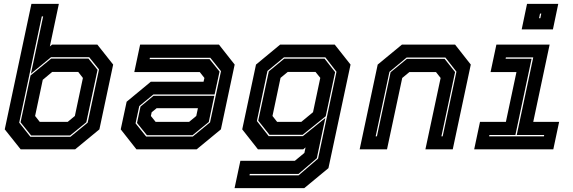

<svg xmlns="http://www.w3.org/2000/svg" viewBox="-20 -770 2953 990"><path d="M86.5 0 4.5 -103 142 -750H283.5L237 -530.5L249 -540H482L563.5 -437L492.5 -103L367.5 0ZM140.5 -71.5 86 -139.5 137.5 -381 244 -468H436L483 -410L425 -139.5L341.5 -71.5ZM185 -141.5H329L366 -172L407.5 -368L383.5 -399H249L200.5 -358.5L161 -172ZM137 -64.5H343L432 -137.5L490.5 -412L440 -475H243L139.5 -390L202.5 -685.5H195.5L79 -137.5Z M683.5 0 602.5 -103 633 -245.5 757.5 -348.5H1029.5L1034 -368L1010 -398.5H672.5L702.5 -540H1109L1190 -437L1119 -103L994 0ZM737.5 -73 686.5 -136 704.5 -220.5 771.5 -276H1085L1056.5 -141L973 -73ZM733.5 -66H974L1063 -139L1119.5 -403L1064.5 -472H753L751.5 -465H1060.5L1112 -401L1086.5 -283H771L698 -223L679 -134ZM782.5 -141.5H955L992 -172L1000.5 -212H787.5L762 -191L758 -172Z M1189.5 200 1219.5 59H1500.5L1549.5 18.5L1555.5 -10L1543.5 0H1310L1229 -103L1300 -437L1424.5 -540H1706L1787.5 -437L1673.5 97L1549 200ZM1266.5 134H1520L1620 48L1715 -400L1657.5 -474.5H1444.5L1359 -404L1304.5 -146L1365.5 -68H1541.5L1657.5 -161.5L1613.5 46L1519 127H1268ZM1369.5 -75 1311.5 -148 1366 -402 1445.5 -467.5H1653.5L1708 -398L1659.5 -170.5L1540.5 -75ZM1409 -141.5H1533.5L1594 -191.5L1631.5 -368.5L1607 -399H1463.5L1426.5 -368.5L1385 -172Z M1834.5 0 1927.5 -437 2052.5 -540H2326.5L2407.5 -437L2314.5 0H2173.5L2252 -368L2228 -398.5H2091L2054 -368L1975.5 0ZM1917 -67H1923.5L1994 -397.5L2078 -466.5H2272.5L2326.5 -398.5L2256 -67H2262.5L2333.5 -400.5L2276.5 -473.5H2077L1988 -399.5Z M2670 -618.5 2697.5 -750H2858.5L2831 -618.5ZM2759.5 -676H2766L2771 -700H2764.5ZM2425 0 2455 -141.5H2588.5L2643 -398.5H2509.5L2539.5 -540H2814L2729.5 -141.5H2863L2833 0ZM2502 -67H2784.5L2786 -74H2644.5L2729.5 -474H2588.5L2587 -467H2721L2637.5 -74H2503.5Z"/></svg>

Font: Tourney Thin ExtraBold
Style: Italic
Weight: 800
Italic angle: -12°
Version: Version 1.015